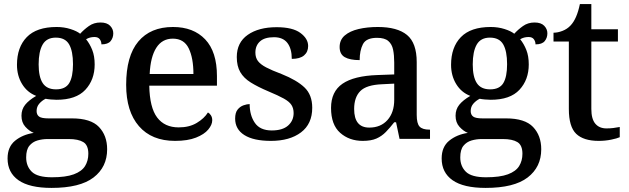

<svg xmlns="http://www.w3.org/2000/svg" viewBox="-20 -679 3074 939"><path d="M232 240Q124 240 70.5 202.5Q17 165 17 96Q17 39 54 9Q91 -21 145 -29Q123 -38 104 -59Q85 -80 85 -113Q85 -144 103 -166.5Q121 -189 157 -210Q113 -227 88 -268Q63 -309 63 -362Q63 -448 111 -497.5Q159 -547 257 -547Q293 -547 324.5 -537Q356 -527 372 -514Q390 -534 414.5 -551.5Q439 -569 471 -569Q503 -569 518.5 -553Q534 -537 534 -516Q534 -494 521 -478Q508 -462 476 -462Q476 -476 468 -487Q460 -498 442 -498Q419 -498 401 -487Q419 -465 431 -435Q443 -405 443 -364Q443 -289 397.5 -240Q352 -191 257 -191Q245 -191 228.5 -192.5Q212 -194 203 -196Q185 -187 172 -172Q159 -157 159 -136Q159 -118 171 -109Q183 -100 217 -100H332Q424 -100 464 -58Q504 -16 504 51Q504 138 437.5 189Q371 240 232 240ZM254 -242Q300 -242 318.5 -272.5Q337 -303 337 -365Q337 -429 318 -462Q299 -495 253 -495Q208 -495 188.5 -461Q169 -427 169 -364Q169 -303 189 -272.5Q209 -242 254 -242ZM234 188Q302 188 341 173.5Q380 159 396 133Q412 107 412 73Q412 31 387.5 16Q363 1 316 1H213Q187 1 163 8Q139 15 123.5 34Q108 53 108 91Q108 134 135.5 161Q163 188 234 188Z M836 10Q722 10 659.5 -62Q597 -134 597 -264Q597 -405 656.5 -476Q716 -547 826 -547Q926 -547 983.5 -486.5Q1041 -426 1041 -307V-260H710Q712 -153 748.5 -104.5Q785 -56 854 -56Q906 -56 942.5 -78Q979 -100 997 -129Q1005 -125 1011.5 -115Q1018 -105 1018 -91Q1018 -69 998.5 -45.5Q979 -22 938.5 -6Q898 10 836 10ZM926 -317Q926 -395 903 -442.5Q880 -490 825 -490Q773 -490 744.5 -445.5Q716 -401 712 -317Z M1305 10Q1220 10 1175 -18.5Q1130 -47 1130 -99Q1130 -128 1142 -143Q1154 -158 1171 -164Q1188 -170 1201 -170Q1201 -115 1226.5 -78Q1252 -41 1309 -41Q1362 -41 1389 -65Q1416 -89 1416 -126Q1416 -149 1405.5 -165.5Q1395 -182 1368 -197Q1341 -212 1293 -232Q1241 -254 1206.5 -275.5Q1172 -297 1155 -326.5Q1138 -356 1138 -400Q1138 -471 1191.5 -508.5Q1245 -546 1333 -546Q1411 -546 1449 -518Q1487 -490 1487 -454Q1487 -425 1467 -408Q1447 -391 1407 -391Q1407 -441 1385.5 -469Q1364 -497 1320 -497Q1274 -497 1251.5 -476.5Q1229 -456 1229 -422Q1229 -397 1241.5 -380.5Q1254 -364 1281.5 -349.5Q1309 -335 1357 -317Q1432 -287 1469.5 -251Q1507 -215 1507 -152Q1507 -73 1452 -31.5Q1397 10 1305 10Z M1754 10Q1688 10 1643.5 -29.5Q1599 -69 1599 -151Q1599 -231 1655 -269.5Q1711 -308 1826 -312L1908 -315V-373Q1908 -409 1902.5 -436Q1897 -463 1879 -478.5Q1861 -494 1824 -494Q1771 -494 1755 -463Q1739 -432 1739 -385Q1691 -385 1666 -399.5Q1641 -414 1641 -449Q1641 -484 1666 -505.5Q1691 -527 1733.5 -537Q1776 -547 1828 -547Q1923 -547 1970.5 -508Q2018 -469 2018 -375V-117Q2018 -75 2032 -60Q2046 -45 2080 -45H2083V0H1934L1917 -81H1908Q1887 -54 1867 -33.5Q1847 -13 1821 -1.5Q1795 10 1754 10ZM1786 -55Q1842 -55 1875 -92Q1908 -129 1908 -191V-270L1849 -267Q1772 -264 1742 -233.5Q1712 -203 1712 -146Q1712 -55 1786 -55Z M2355 240Q2247 240 2193.5 202.5Q2140 165 2140 96Q2140 39 2177 9Q2214 -21 2268 -29Q2246 -38 2227 -59Q2208 -80 2208 -113Q2208 -144 2226 -166.5Q2244 -189 2280 -210Q2236 -227 2211 -268Q2186 -309 2186 -362Q2186 -448 2234 -497.5Q2282 -547 2380 -547Q2416 -547 2447.5 -537Q2479 -527 2495 -514Q2513 -534 2537.5 -551.5Q2562 -569 2594 -569Q2626 -569 2641.5 -553Q2657 -537 2657 -516Q2657 -494 2644 -478Q2631 -462 2599 -462Q2599 -476 2591 -487Q2583 -498 2565 -498Q2542 -498 2524 -487Q2542 -465 2554 -435Q2566 -405 2566 -364Q2566 -289 2520.5 -240Q2475 -191 2380 -191Q2368 -191 2351.5 -192.5Q2335 -194 2326 -196Q2308 -187 2295 -172Q2282 -157 2282 -136Q2282 -118 2294 -109Q2306 -100 2340 -100H2455Q2547 -100 2587 -58Q2627 -16 2627 51Q2627 138 2560.5 189Q2494 240 2355 240ZM2377 -242Q2423 -242 2441.5 -272.5Q2460 -303 2460 -365Q2460 -429 2441 -462Q2422 -495 2376 -495Q2331 -495 2311.5 -461Q2292 -427 2292 -364Q2292 -303 2312 -272.5Q2332 -242 2377 -242ZM2357 188Q2425 188 2464 173.5Q2503 159 2519 133Q2535 107 2535 73Q2535 31 2510.5 16Q2486 1 2439 1H2336Q2310 1 2286 8Q2262 15 2246.5 34Q2231 53 2231 91Q2231 134 2258.5 161Q2286 188 2357 188Z M2908 10Q2834 10 2798 -24.5Q2762 -59 2762 -146V-476H2687V-519Q2708 -519 2731 -528Q2754 -537 2770 -554Q2801 -586 2816 -659H2872V-536H3002V-476H2872V-146Q2872 -97 2891.5 -74Q2911 -51 2946 -51Q2964 -51 2980 -53Q2996 -55 3011 -58V-8Q2998 -2 2969 4Q2940 10 2908 10Z"/></svg>

Font: Noto Serif Hentaigana Medium
Style: Regular
Weight: 500
Designer: Kazuhiro Yamada
Foundry: nipponia
Version: Version 1.000; ttfautohint (v1.8.4.7-5d5b)